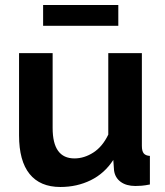

<svg xmlns="http://www.w3.org/2000/svg" viewBox="-20 -736 658 766"><path d="M221 10Q140 10 98 -42Q56 -94 56 -196V-524H190V-225Q190 -104 277 -104Q316 -104 352.5 -127.5Q389 -151 412 -199V-524H546V-154Q546 -133 553.5 -124Q561 -115 578 -114V0Q558 4 544.5 5Q531 6 520 6Q484 6 461.5 -10.5Q439 -27 435 -56L432 -98Q397 -44 342 -17Q287 10 221 10ZM152 -633V-716H452V-633Z"/></svg>

Font: IngvarSans
Style: Bold
Weight: 700
Version: Version 3.000